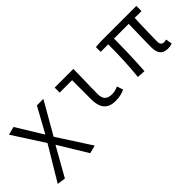

<svg xmlns="http://www.w3.org/2000/svg" viewBox="-8 -1062 1817 1817"><g transform="rotate(-45 900.0 -153.5)"><path d="M140 191 56 179 261 -163 59 -477 141 -498 301 -237H305L442 -486H529L344 -164L560 170L479 191L305 -95H301Z M1000 12Q946 12 912 -8Q878 -28 862 -67Q846 -106 846 -163V-419H680V-486H930Q930 -432 928.5 -374Q927 -316 925.5 -260.5Q924 -205 924 -157Q924 -104 948 -80.5Q972 -57 1018 -57Q1037 -57 1059 -61.5Q1081 -66 1104 -77L1125 -15Q1100 -3 1070 4.5Q1040 12 1000 12Z M1703 12Q1664 12 1640.5 -2Q1617 -16 1606.5 -43.5Q1596 -71 1596 -111Q1596 -129 1596.5 -164Q1597 -199 1598 -242.5Q1599 -286 1600 -331.5Q1601 -377 1602 -417H1405Q1405 -316 1401.5 -209Q1398 -102 1391 5L1308 0Q1319 -107 1323.5 -213.5Q1328 -320 1328 -417H1227V-481L1296 -486H1773V-417H1682Q1680 -376 1678.5 -329Q1677 -282 1676 -237Q1675 -192 1674.5 -157Q1674 -122 1674 -105Q1674 -80 1685.5 -68.5Q1697 -57 1720 -57Q1724 -57 1730 -58.5Q1736 -60 1747 -62L1758 1Q1748 6 1734.5 9Q1721 12 1703 12Z"/></g></svg>

Font: Source Code Variable
Style: Regular
Weight: 400
Monospace: yes
Designer: Paul D. Hunt, Teo Tuominen
Foundry: Adobe Systems Incorporated
Version: Version 1.010;hotconv 1.0.106;makeotfexe 2.5.65593